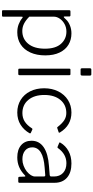

<svg xmlns="http://www.w3.org/2000/svg" viewBox="481 -1264 947 1950"><g transform="rotate(90 955.0 -288.5)"><path d="M147 -517V-471Q147 -462 151 -462Q155 -462 160 -467Q163 -470 182.5 -490Q202 -510 238.5 -525Q275 -540 319 -540Q383 -540 433.5 -510Q484 -480 513 -420Q542 -360 542 -274Q542 -188 513 -123.5Q484 -59 431 -24.5Q378 10 308 10Q263 10 226.5 -4Q190 -18 164 -40Q156 -46 153 -46Q149 -46 149 -33V153Q149 165 138 165H93Q83 165 83 154V-516Q83 -524 86 -527Q89 -530 97 -530H135Q147 -530 147 -517ZM294 -41Q375 -41 424.5 -101.5Q474 -162 474 -271Q474 -379 424.5 -434Q375 -489 301 -489Q258 -489 223.5 -470Q189 -451 169 -421.5Q149 -392 149 -364V-112Q184 -77 219 -59Q254 -41 294 -41Z M747 -651Q747 -642 744 -637.5Q741 -633 732 -633H686Q678 -633 675.5 -637Q673 -641 673 -649V-727Q673 -742 686 -742H734Q747 -742 747 -728ZM743 -15Q743 -6 740 -3Q737 0 727 0H690Q683 0 680 -2.5Q677 -5 677 -12V-518Q677 -525 679.5 -527.5Q682 -530 688 -530H732Q738 -530 740.5 -527.5Q743 -525 743 -518Z M1325 -423Q1328 -417 1327.5 -414.5Q1327 -412 1322 -410L1280 -396Q1279 -395 1276 -395Q1272 -395 1268 -401Q1232 -447 1199.5 -467.5Q1167 -488 1127 -488Q1044 -488 994 -427.5Q944 -367 944 -265Q944 -163 994 -102.5Q1044 -42 1128 -42Q1177 -42 1214.5 -66Q1252 -90 1283 -139Q1289 -147 1295 -143L1330 -127Q1336 -124 1333 -115Q1300 -57 1246.5 -23.5Q1193 10 1122 10Q1050 10 994 -24.5Q938 -59 907 -121Q876 -183 876 -263Q876 -343 907.5 -406Q939 -469 995 -504.5Q1051 -540 1122 -540Q1254 -540 1325 -423Z M1578 10Q1499 10 1454 -29Q1409 -68 1409 -135Q1409 -213 1474.5 -258Q1540 -303 1666 -312L1755 -319Q1772 -321 1772 -334V-363Q1772 -421 1735.5 -455Q1699 -489 1637 -489Q1545 -489 1484 -404Q1481 -399 1478 -398Q1475 -397 1471 -399L1430 -416Q1426 -418 1426 -421Q1426 -425 1429 -429Q1460 -481 1514 -510.5Q1568 -540 1640 -540Q1733 -540 1784.5 -494.5Q1836 -449 1836 -368V-13Q1836 0 1824 0H1787Q1775 0 1775 -13L1773 -65Q1771 -72 1768 -72Q1765 -72 1760 -67Q1720 -28 1675.5 -9Q1631 10 1578 10ZM1757 -274 1682 -268Q1476 -253 1476 -142Q1476 -96 1509 -69Q1542 -42 1597 -42Q1630 -42 1662 -54Q1694 -66 1720 -86Q1772 -129 1772 -171V-259Q1772 -276 1757 -274Z"/></g></svg>

Font: Libre Franklin Light
Style: Regular
Weight: 300
Designer: Pablo Impallari, Rodrigo Fuenzalida
Foundry: Impallari Type
Version: Version 1.002; ttfautohint (v1.5)